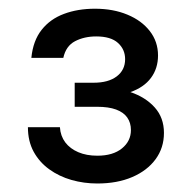

<svg xmlns="http://www.w3.org/2000/svg" viewBox="-20 -682 453 447"><path d="M206.6 -254.8Q175.4 -254.8 146.5 -263Q117.5 -271.3 94.6 -287.9Q71.6 -304.5 58.3 -328.9Q45 -353.4 45 -385.8H119.5Q120.8 -365.5 131.9 -350.6Q143.1 -335.8 162.2 -327.7Q181.3 -319.5 206.6 -319.5Q243 -319.5 263.9 -336.5Q284.8 -353.4 284.8 -379.3Q284.8 -396.1 276.3 -408.3Q267.8 -420.5 250.3 -427Q232.9 -433.4 205.9 -433.4H153.9V-489.4H198Q232.3 -489.4 251.8 -504.2Q271.3 -519 271.3 -544.2Q271.3 -567 254.6 -582.1Q237.9 -597.2 204 -597.2Q176.2 -597.2 154.8 -586.1Q133.4 -574.9 127.4 -547.3H53Q57 -587.5 77 -612.6Q96.9 -637.8 129 -649.7Q161 -661.7 201.1 -661.7Q243.5 -661.7 276.6 -647.9Q309.8 -634.2 328.8 -609.6Q347.9 -585 347.9 -552.8Q347.9 -522.8 331.5 -500.7Q315.1 -478.6 283.6 -467.6Q318.9 -455.7 340.3 -431.8Q361.7 -407.9 361.7 -372.6Q361.7 -337.9 342.3 -311.4Q322.8 -284.8 287.9 -269.8Q253 -254.8 206.6 -254.8Z"/></svg>

Font: Karla
Style: Regular
Weight: 400
Designer: Jonathan Pinhorn
Version: Version 2.004;gftools[0.9.33]